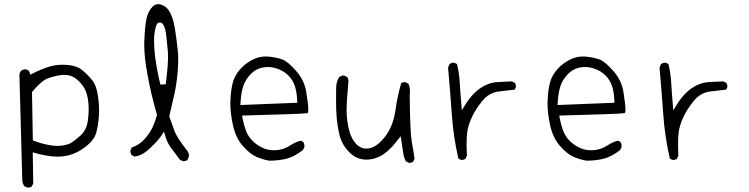

<svg xmlns="http://www.w3.org/2000/svg" viewBox="-20 -775 3540 908"><path d="M252.9 -85Q239.3 -85 225.1 -86.9Q180.2 -93.8 143.6 -107.9L135.3 -110.8L131.3 -339.8Q175.8 -393.1 207 -404.8Q237.3 -416 273.4 -420.4Q279.3 -420.9 285.6 -420.9Q305.2 -420.9 323.2 -412.6Q338.9 -405.3 355 -388.7Q375.5 -368.2 385.3 -344.7Q399.4 -310.1 399.4 -259.3Q399.4 -230.5 395 -201.2Q388.2 -158.2 359.4 -132.8Q333 -109.4 311.5 -96.7Q283.7 -85 252.9 -85ZM111.3 112.3Q122.6 112.3 130.4 106.9L137.2 92.8L134.8 -54.7L152.3 -49.8Q184.1 -40.5 225.6 -35.6Q238.3 -34.2 250.5 -34.2Q278.3 -34.2 306.2 -41Q346.7 -51.3 386.7 -82.5Q425.8 -113.3 435.1 -147.5Q444.8 -184.6 447.8 -227.5Q448.7 -238.8 448.7 -250Q448.7 -261.2 447.8 -278.6Q446.8 -295.9 443.6 -317.6Q440.4 -339.4 436.5 -353.5Q428.7 -380.9 415.5 -396.5Q394 -422.4 368.7 -443.4Q338.4 -468.8 275.9 -468.8Q255.9 -468.8 241.7 -466.3Q227.5 -463.9 212.4 -459.5Q197.3 -455.1 177 -447Q156.7 -439 137.2 -428.7L124 -421.9L116.7 -440.4L104 -446.8Q102.5 -447.3 100.1 -447.3Q97.7 -447.3 94.2 -446.3Q86.4 -445.3 79.6 -440.4Q73.2 -432.6 71.8 -422.4L85.4 79.1Q86.9 93.3 94.7 105L108.9 111.8Q110.4 112.3 111.3 112.3Z M709.5 -551.3Q708.5 -566.4 708.5 -583Q708.5 -599.6 710.4 -615.2Q715.3 -654.8 724.6 -664.1Q729.5 -668.9 735.4 -668.9Q742.7 -668.9 747.6 -664.1Q752.4 -659.2 755.9 -651.1Q759.3 -643.1 761.7 -634.8Q765.6 -618.7 767.8 -591.8Q770 -564.9 773.9 -531.2Q774.9 -521 774.9 -507.8Q774.9 -494.6 773.4 -470.5Q772 -446.3 766.1 -396L764.2 -376.5L738.3 -375Q727.5 -420.4 719.5 -466.8Q711.4 -513.2 709.5 -551.3ZM846.7 -12.7Q857.9 -12.7 865.7 -18.1L873 -33.2Q873.5 -36.6 873.5 -39.6Q873.5 -52.2 865.7 -62Q815.4 -125.5 804.4 -157.7Q793.5 -189.9 780.3 -224.6L804.7 -330.1Q815.9 -379.9 820.3 -438Q822.8 -467.3 822.8 -492.7Q822.8 -518.1 820.3 -540Q815.9 -585 807.6 -637.2Q795.4 -710.4 769 -736.8Q757.3 -748.5 740.7 -753.4Q733.9 -755.4 728 -755.4Q712.4 -755.4 700.2 -742.2Q680.2 -720.2 672.9 -687.5Q665.5 -652.8 662.6 -585Q662.1 -575.2 662.1 -565.4Q662.1 -503.9 677.2 -423.3Q694.3 -328.1 722.7 -231.4Q713.4 -199.7 701.7 -173.3Q689 -146 664.1 -117.7Q640.1 -90.3 603 -77.1L597.2 -64.9Q596.7 -63.5 596.7 -62.5Q596.7 -50.3 602.5 -41.5L616.2 -34.7Q650.4 -38.1 685.5 -70.3Q724.1 -106.4 740.2 -129.4L755.4 -152.3L763.7 -126Q772.5 -96.2 792 -71.3Q811.5 -46.4 830.1 -20L844.2 -13.2Q845.7 -12.7 846.7 -12.7Z M1246.6 -458Q1265.6 -458 1285.2 -452.1Q1320.8 -441.4 1344.2 -417.5Q1363.8 -397.9 1373.5 -370.6Q1383.3 -343.3 1385.3 -302.2L1385.7 -289.1L1116.7 -278.3L1117.7 -293Q1120.6 -339.4 1130.9 -369.1Q1141.6 -400.4 1166.5 -425.3Q1198.7 -458 1246.6 -458ZM1287.1 -64.9Q1281.7 -64.5 1273.4 -64.5Q1265.1 -64.5 1252.2 -66.4Q1239.3 -68.4 1228.3 -73.2Q1217.3 -78.1 1209 -82.5Q1188.5 -94.2 1172.9 -110.4Q1153.8 -129.4 1143.8 -155.3Q1133.8 -181.2 1127.4 -213.4L1125 -228.5Q1397.5 -235.4 1433.1 -239.7L1434.6 -240.7Q1438 -243.7 1438 -255.9Q1438 -279.3 1428.7 -337.9Q1420.4 -393.6 1381.3 -438.5Q1341.8 -483.9 1315.4 -493.7Q1289.1 -503.4 1250 -507.3Q1243.7 -507.8 1236.8 -507.8Q1207 -507.8 1179.7 -495.1Q1144.5 -478.5 1118.2 -450.2Q1091.8 -421.9 1081.8 -387.2Q1071.8 -352.5 1069.8 -300.3Q1069.3 -293.9 1069.3 -287.1Q1069.3 -240.2 1081.1 -185.5Q1094.2 -124 1127 -86.4Q1160.6 -47.9 1190.4 -34.4Q1220.2 -21 1252.9 -15.1Q1296.9 -15.1 1334 -24.2Q1371.1 -33.2 1412.6 -65.4L1419.4 -79.6Q1419.9 -81.1 1419.9 -84.7Q1419.9 -88.4 1418.5 -93.8Q1417 -99.1 1414.1 -104L1401.9 -109.9Q1375.5 -102.5 1352.1 -86.9Q1321.8 -67.4 1287.1 -64.9Z M1915 -4.9Q1926.3 -4.9 1934.1 -10.3L1940.4 -23.9Q1935.1 -64.5 1927.2 -105.5Q1919.4 -149.9 1917.5 -322.3Q1918.9 -333 1918.9 -341.8Q1918.9 -362.8 1911.1 -379.9L1897.9 -386.2Q1896.5 -386.7 1893.3 -386.7Q1890.1 -386.7 1885.7 -385.5Q1881.3 -384.3 1877.4 -381.8Q1859.4 -320.3 1850.1 -253.9Q1839.8 -181.2 1804.7 -133.8Q1768.6 -85 1732.4 -75.2Q1721.7 -72.3 1714.1 -72.3Q1706.5 -72.3 1700.7 -73.2Q1694.8 -74.2 1689 -76.7Q1676.3 -82 1666 -92.3Q1642.6 -117.2 1632.8 -152.8Q1623.5 -186 1620.1 -226.6Q1619.1 -236.3 1619.1 -251Q1619.1 -295.4 1627.4 -384.8Q1627.9 -387.2 1627.9 -389.6Q1627.9 -401.9 1622.1 -410.6L1607.9 -417.5Q1606.9 -418 1603.5 -418Q1600.1 -418 1594.7 -416Q1589.4 -414.1 1584 -410.2Q1571.3 -390.1 1569.8 -363.8Q1569.3 -332 1569.3 -305.7Q1569.3 -253.9 1571.8 -223.6Q1575.7 -178.7 1585 -138.7Q1595.7 -91.3 1633.3 -53.7Q1660.2 -26.9 1692.4 -22Q1702.6 -20 1712.9 -20Q1741.2 -20 1769.5 -32.2Q1811 -49.8 1856 -106.9L1875 -130.9Q1883.3 -74.2 1886.7 -52Q1890.1 -29.8 1899.4 -11.7L1912.6 -5.4Q1914.1 -4.9 1915 -4.9Z M2159.7 -19Q2161.1 -18.6 2164.3 -18.6Q2167.5 -18.6 2172.1 -19.8Q2176.8 -21 2181.2 -23.9L2188 -38.1Q2186.5 -68.4 2186.5 -92.3Q2186.5 -130.9 2189.9 -152.8Q2199.7 -208 2232.4 -258.8Q2244.6 -277.3 2259.8 -296.4Q2293 -337.9 2341.8 -342.8Q2380.9 -346.7 2414.1 -351.1L2419.4 -361.8Q2419.9 -363.3 2419.9 -364.3Q2419.9 -375.5 2414.6 -383.3L2400.4 -390.1Q2369.1 -388.2 2338.9 -387.2Q2273.9 -385.3 2221.7 -333Q2201.2 -312.5 2185.1 -287.1L2164.1 -253.4Q2156.7 -339.8 2154.1 -385.5Q2151.4 -431.2 2141.1 -472.2L2129.4 -478Q2127.9 -478.5 2127 -478.5Q2114.7 -478.5 2106.9 -472.2Q2100.6 -464.4 2099.1 -453.6Q2108.9 -345.2 2116.5 -236.3Q2124 -127.4 2147.9 -24.9Z M2746.6 -458Q2765.6 -458 2785.2 -452.1Q2820.8 -441.4 2844.2 -417.5Q2863.8 -397.9 2873.5 -370.6Q2883.3 -343.3 2885.3 -302.2L2885.7 -289.1L2616.7 -278.3L2617.7 -293Q2620.6 -339.4 2630.9 -369.1Q2641.6 -400.4 2666.5 -425.3Q2698.7 -458 2746.6 -458ZM2787.1 -64.9Q2781.7 -64.5 2773.4 -64.5Q2765.1 -64.5 2752.2 -66.4Q2739.3 -68.4 2728.3 -73.2Q2717.3 -78.1 2709 -82.5Q2688.5 -94.2 2672.9 -110.4Q2653.8 -129.4 2643.8 -155.3Q2633.8 -181.2 2627.4 -213.4L2625 -228.5Q2897.5 -235.4 2933.1 -239.7L2934.6 -240.7Q2938 -243.7 2938 -255.9Q2938 -279.3 2928.7 -337.9Q2920.4 -393.6 2881.3 -438.5Q2841.8 -483.9 2815.4 -493.7Q2789.1 -503.4 2750 -507.3Q2743.7 -507.8 2736.8 -507.8Q2707 -507.8 2679.7 -495.1Q2644.5 -478.5 2618.2 -450.2Q2591.8 -421.9 2581.8 -387.2Q2571.8 -352.5 2569.8 -300.3Q2569.3 -293.9 2569.3 -287.1Q2569.3 -240.2 2581.1 -185.5Q2594.2 -124 2627 -86.4Q2660.6 -47.9 2690.4 -34.4Q2720.2 -21 2752.9 -15.1Q2796.9 -15.1 2834 -24.2Q2871.1 -33.2 2912.6 -65.4L2919.4 -79.6Q2919.9 -81.1 2919.9 -84.7Q2919.9 -88.4 2918.5 -93.8Q2917 -99.1 2914.1 -104L2901.9 -109.9Q2875.5 -102.5 2852.1 -86.9Q2821.8 -67.4 2787.1 -64.9Z M3159.7 -19Q3161.1 -18.6 3164.3 -18.6Q3167.5 -18.6 3172.1 -19.8Q3176.8 -21 3181.2 -23.9L3188 -38.1Q3186.5 -68.4 3186.5 -92.3Q3186.5 -130.9 3189.9 -152.8Q3199.7 -208 3232.4 -258.8Q3244.6 -277.3 3259.8 -296.4Q3293 -337.9 3341.8 -342.8Q3380.9 -346.7 3414.1 -351.1L3419.4 -361.8Q3419.9 -363.3 3419.9 -364.3Q3419.9 -375.5 3414.6 -383.3L3400.4 -390.1Q3369.1 -388.2 3338.9 -387.2Q3273.9 -385.3 3221.7 -333Q3201.2 -312.5 3185.1 -287.1L3164.1 -253.4Q3156.7 -339.8 3154.1 -385.5Q3151.4 -431.2 3141.1 -472.2L3129.4 -478Q3127.9 -478.5 3127 -478.5Q3114.7 -478.5 3106.9 -472.2Q3100.6 -464.4 3099.1 -453.6Q3108.9 -345.2 3116.5 -236.3Q3124 -127.4 3147.9 -24.9Z"/></svg>

Font: NaikaiFont
Style: ExtraLight
Weight: 200
Version: Version 1.89